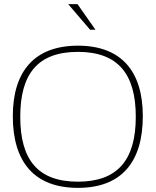

<svg xmlns="http://www.w3.org/2000/svg" viewBox="-20 -900 753 929"><path d="M357 9C147 9 42 -115 42 -338C42 -555 147 -679 357 -679C567 -679 671 -555 671 -338C671 -115 567 9 357 9ZM78 -335C78 -127 163 -21 357 -21C550 -21 637 -127 637 -335C637 -543 550 -649 357 -649C163 -649 78 -543 78 -335ZM310 -880 416 -756H442L355 -880Z"/></svg>

Font: LT Wave Alt Thin
Style: Regular
Weight: 100
Designer: Daniel Lyons
Version: Version 2.5 (Glyphs App)